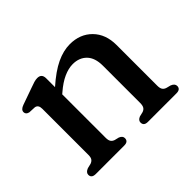

<svg xmlns="http://www.w3.org/2000/svg" viewBox="-107 -659 838 838"><g transform="rotate(-45 312.0 -240.5)"><path d="M212.5 -448.5V-394Q265 -440.5 308 -460.8Q351 -481 390.5 -481Q453.5 -481 493 -441Q532.5 -401 532.5 -334V-82.5Q532.5 -66.5 538.2 -58.5Q544 -50.5 555 -47.5L574.5 -42.5Q593.5 -35 593.5 -20.5Q593.5 0 568 0H392Q367 0 367 -21Q367 -34.5 384 -41.5L405 -46.5Q416 -50 421.2 -58Q426.5 -66 426.5 -82.5V-312.5Q426.5 -361 402.2 -385.8Q378 -410.5 338 -410.5Q312 -410.5 282.2 -397.2Q252.5 -384 219 -355L212.5 -349.5V-81.5Q212.5 -65.5 217.8 -57.8Q223 -50 233.5 -46.5L254 -41.5Q271 -34.5 271 -21Q271 0 246 0H70.5Q44.5 0 44.5 -20.5Q44.5 -35 64 -42.5L85 -47.5Q95.5 -51 101 -58.5Q106.5 -66 106.5 -81.5V-366.5Q106.5 -391 88 -394L55.5 -395.5Q38 -399.5 38 -414Q38 -429 60.5 -437L139.5 -465Q154.5 -470.5 165.2 -473.8Q176 -477 185.5 -477Q212.5 -477 212.5 -448.5Z"/></g></svg>

Font: Fraunces 9pt S050
Style: Regular
Weight: 400
Version: Version 1.000; ttfautohint (v1.8.3)